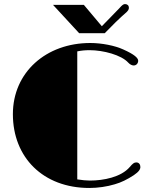

<svg xmlns="http://www.w3.org/2000/svg" viewBox="-20 -910 741 939"><path d="M43 -351.6C43 -140.6 190.4 9.3 417 9.3C458 9.3 503.4 2.9 541.5 -8.8C572.8 -17.6 602.1 -32.2 634.3 -53.2C659.7 -70.3 666.5 -82.5 666.5 -93.3C666.5 -105 660.2 -115.7 646.5 -115.7C635.7 -115.7 628.9 -109.9 614.7 -93.3C572.3 -43.5 485.8 -26.9 419.9 -26.9C404.3 -26.9 380.9 -28.8 357.9 -32.7V-658.7C376.5 -662.6 395.5 -664.6 418 -664.6C485.4 -664.6 573.7 -641.1 607.4 -603.5C616.2 -593.8 626.5 -589.8 633.8 -589.8C647 -589.8 655.8 -600.6 655.8 -612.8C655.8 -626 638.2 -643.6 582 -668.5C541.5 -687 477.5 -699.7 421.4 -699.7C205.6 -699.7 43 -556.6 43 -351.6ZM367.2 -747.6H492.2L545.9 -801.8C571.3 -826.2 581.5 -835.4 590.8 -843.3C606.9 -856.4 610.4 -863.8 610.4 -872.1C610.4 -882.8 603 -890.1 591.3 -890.1C583.5 -890.1 576.7 -884.3 565.4 -871.6C562.5 -869.1 560.1 -865.7 530.8 -835.9L478 -781.7L390.1 -886.2H239.3Z"/></svg>

Font: Limelight
Style: Regular
Weight: 400
Designer: Nicole Fally
Foundry: Nicole Fally
Version: Version 1.002